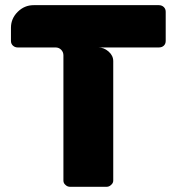

<svg xmlns="http://www.w3.org/2000/svg" viewBox="-20 -720 675 736"><path d="M108.9 -700.2H588.9Q600.1 -700.2 607.7 -693.1Q615.2 -686 615.2 -674.8V-563Q615.2 -551.8 607.9 -544.9Q600.6 -538.1 588.9 -538.1H356.9Q378.4 -538.1 396.2 -522.5Q414.1 -506.8 414.1 -485.8V-27.8Q414.1 -18.1 405.8 -11.2Q398.4 -3.9 388.2 -3.9H249Q238.3 -3.9 231 -11.2Q223.1 -17.6 223.1 -27.8V-507.8Q223.1 -520.5 214.4 -529.3Q205.6 -538.1 192.9 -538.1H47.9Q37.1 -538.1 29.5 -545.2Q22 -552.2 22 -563V-613.8Q22 -648.9 47.9 -674.6Q73.7 -700.2 108.9 -700.2Z"/></svg>

Font: Cunia
Style: Bold
Weight: 700
Designer: Alejo Bergmann, Denis Ignatov
Foundry: Hubert & Fischer
Version: Version 1.00 February 21, 2019, initial release